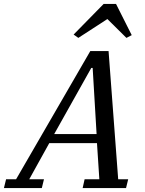

<svg xmlns="http://www.w3.org/2000/svg" viewBox="-72 -958 740 978"><path d="M-41 -45H10L388 -698H481L530 -45H581L570 0H349L359 -45H434L422 -229H179L77 -45H152L141 0H-52ZM204 -275H420L400 -612H393ZM303 -782 456 -938H519L599 -779L572 -765L475 -861L327 -765Z"/></svg>

Font: IBM Plex Serif Text
Style: Italic
Weight: 450
Italic angle: -14°
Designer: Mike Abbink, Paul van der Laan, Pieter van Rosmalen
Foundry: Bold Monday
Version: Version 3.001